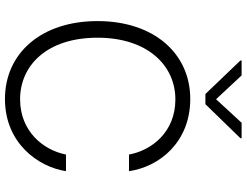

<svg xmlns="http://www.w3.org/2000/svg" viewBox="-130 -854 994 774"><g transform="rotate(90 367.0 -467.0)"><path d="M379 10C557 10 653 -124 670 -236H603C585 -144 509 -51 380 -51C244 -51 132 -159 132 -363C132 -564 243 -677 381 -677C511 -677 586 -583 603 -490H670C652 -615 551 -737 379 -737C196 -737 65 -591 65 -363C65 -136 195 10 379 10ZM224 -939 359 -798H400L537 -939V-944H475L380 -841L284 -944H224Z"/></g></svg>

Font: Wafeq Light
Style: Regular
Weight: 300
Designer: Rasmus Andersson & Azza Alameddine
Foundry: Google & TypeTogether
Version: Version 3.000;January 28, 2025;FontCreator 15.0.0.3014 64-bi